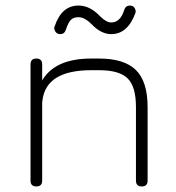

<svg xmlns="http://www.w3.org/2000/svg" viewBox="-20 -672 633 692"><path d="M381 -549Q344 -549 310 -585Q285 -610 263 -610Q245 -610 235.5 -600.5Q226 -591 217 -564Q212 -549 197 -549Q185 -549 179 -559Q173 -569 177 -577Q202 -652 263 -652Q304 -652 340 -614Q363 -591 381 -591Q414 -591 428 -637Q433 -652 449 -652Q460 -652 465.5 -642.5Q471 -633 468 -625Q440 -549 381 -549ZM132 -21Q132 0 111 0Q90 0 90 -21V-440Q90 -461 111 -461Q132 -461 132 -440V-382Q178 -461 309 -461H337Q428 -461 470 -419.5Q512 -378 512 -286V-21Q512 0 491 0Q470 0 470 -21V-286Q470 -360 440 -389.5Q410 -419 337 -419H309Q146 -419 133 -310Q133 -306 132 -304Z"/></svg>

Font: Jura Light
Style: Regular
Weight: 300
Designer: Daniel Johnson, Alexei Vanyashin
Foundry: Daniel Johnson
Version: Version 5.103